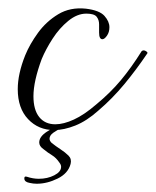

<svg xmlns="http://www.w3.org/2000/svg" viewBox="-20 -307 377 465"><path d="M111 8Q73 8 48 -18.5Q23 -45 23 -91Q23 -128 41 -173Q52 -200 72 -227.5Q92 -255 121 -272.5Q150 -290 188 -286Q221 -282 233 -268.5Q245 -255 245 -241Q245 -229 239 -220.5Q233 -212 228 -212Q220 -212 220 -228Q220 -237 220 -248Q220 -259 214 -266.5Q208 -274 189 -274Q167 -274 145.5 -256.5Q124 -239 107.5 -213.5Q91 -188 81 -164Q71 -137 66 -114.5Q61 -92 61 -74Q61 -41 75 -23.5Q89 -6 114 -6Q134 -6 159 -17.5Q184 -29 213 -54Q247 -82 272.5 -112.5Q298 -143 323 -183Q325 -185 328 -185Q331 -185 334.5 -182.5Q338 -180 337 -178Q310 -138 281 -103Q252 -68 218 -39Q190 -14 162.5 -3Q135 8 111 8ZM69 138Q65 138 60.5 137.5Q56 137 52 136Q40 134 39 126.5Q38 119 45 121Q60 126 74 126Q95 126 111.5 117.5Q128 109 128 97Q128 92 124 87Q116 75 106 69Q96 63 85 54Q75 47 75 38Q75 24 93.5 12Q112 0 132 -6Q134 -7 139 -7Q145 -7 148 -5.5Q151 -4 148 -3Q141 -2 129.5 3Q118 8 109 14.5Q100 21 100 29Q100 34 105 39Q115 47 126.5 54.5Q138 62 146 70Q154 78 151 90Q145 113 119.5 125.5Q94 138 69 138Z"/></svg>

Font: Gwendolyn
Style: Regular
Weight: 400
Designer: Robert E. Leuschke
Foundry: Robert E. Leuschke
Version: Version 1.010; ttfautohint (v1.8.3)